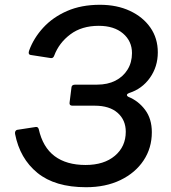

<svg xmlns="http://www.w3.org/2000/svg" viewBox="-20 -773 714 803"><path d="M340 10Q210 10 136.5 -50Q63 -110 43 -213Q42 -220 44.5 -224.5Q47 -229 52 -230L130 -242Q139 -243 142 -233Q159 -157 208.5 -120Q258 -83 338 -83Q415 -83 460.5 -121.5Q506 -160 506 -222Q506 -271 472 -301Q438 -331 376 -331H283Q269 -331 271 -344L279 -408Q280 -419 295 -419H386Q430 -419 462.5 -435.5Q495 -452 513.5 -482Q532 -512 532 -551Q532 -601 494.5 -633Q457 -665 393 -665Q322 -665 274.5 -629.5Q227 -594 207 -541Q203 -529 193 -530L109 -543Q102 -544 100.5 -549Q99 -554 102 -562Q121 -614 161 -657.5Q201 -701 260.5 -727Q320 -753 398 -753Q469 -753 523.5 -727.5Q578 -702 609 -657.5Q640 -613 640 -554Q640 -494 607 -447.5Q574 -401 520 -384Q512 -381 511 -376.5Q510 -372 517 -368Q559 -351 587 -313.5Q615 -276 615 -220Q615 -154 580.5 -102Q546 -50 484 -20Q422 10 340 10Z"/></svg>

Font: Libre Franklin Medium
Style: Italic
Weight: 500
Italic angle: -8°
Designer: Pablo Impallari, Rodrigo Fuenzalida, Nhung Nguyen
Foundry: Impallari Type
Version: Version 3.000